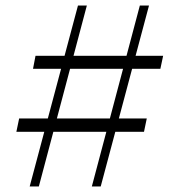

<svg xmlns="http://www.w3.org/2000/svg" viewBox="-20 -672 608 692"><path d="M87 0 261 -652H293L120 0ZM49 -245H509L499 -197H39ZM558 -424H99L108 -471H568ZM311 0 484 -652H517L343 0Z"/></svg>

Font: Source Serif 4 18pt Light
Style: Italic
Weight: 300
Italic angle: -12°
Designer: Frank Grießhammer
Foundry: Adobe Systems Incorporated
Version: Version 4.004;hotconv 1.0.116;makeotfexe 2.5.65601